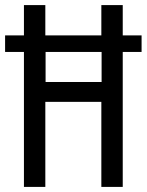

<svg xmlns="http://www.w3.org/2000/svg" viewBox="-22 -800 576 754"><path d="M72 -66V-596H-2V-661H72V-780H156V-661H376V-780H460V-661H534V-596H460V-66H376V-400H156V-66ZM157 -478H377V-596H157Z"/></svg>

Font: Noto Sans Malayalam UI ExtraCondensed
Style: Regular
Weight: 400
Width: 2
Designer: Jelle Bosma - Monotype Design Team
Foundry: Monotype Imaging Inc.
Version: Version 2.104; ttfautohint (v1.8.4.7-5d5b)